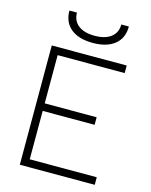

<svg xmlns="http://www.w3.org/2000/svg" viewBox="-132 -993 850 1078"><g transform="rotate(15 293.0 -454.0)"><path d="M89.8 0V-693.4H525.4V-649.4H135.7V-369.1H437.5V-325.2H135.7V-43.9H525.4V0ZM307.6 -766.6Q225.6 -766.6 180.2 -803.7Q134.8 -840.8 134.8 -908.2H178.7Q178.7 -860.8 212.6 -834.5Q246.6 -808.1 307.6 -808.1Q368.7 -808.1 402.6 -834.5Q436.5 -860.8 436.5 -908.2H480.5Q480.5 -840.8 435.1 -803.7Q389.6 -766.6 307.6 -766.6Z"/></g></svg>

Font: Cascadia Code NF ExtraLight
Style: Regular
Weight: 200
Monospace: yes
Designer: Aaron Bell
Foundry: Saja Typeworks
Version: Version 2404.023; ttfautohint (v1.8.4)